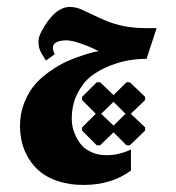

<svg xmlns="http://www.w3.org/2000/svg" viewBox="-20 -345 500 544"><path d="M263.7 66.7 301.7 29.9 338.4 66.7H347.9L391.2 24.9V16L350.7 -22.6L391.2 -61.6V-70.5L347.9 -112H338.4L301.7 -75.5L263.7 -112H254.2L212.5 -70.5V-61.6L251.4 -22.6L212.5 16V24.9L254.2 66.7ZM301.7 10.9 266.6 -22.6 301.7 -56.5 335.5 -22.6ZM217 179Q295.7 179 351 138.3V78.7Q316.7 94.7 281.7 94.7Q258.3 94.7 240 86.5Q221.7 78.3 211.5 66.7Q201.3 55 194.5 40.2Q187.7 25.3 185.5 13.7Q183.3 2 183.3 -7.7Q183.3 -48 199 -79.3Q214.7 -110.7 237.8 -128.8Q261 -147 291 -158.7Q321 -170.3 346.3 -174.3Q371.7 -178.3 395.3 -178.3L423.7 -265.3H392.3Q330 -265.3 279.3 -286.7Q267.7 -291.3 244.7 -302.3Q222 -313.3 209.7 -318.7Q194 -325.3 178 -325.3Q134.3 -325.3 97 -255Q96 -253 95.7 -252.3Q88.7 -239 89 -223.8Q89.3 -208.7 96.7 -195.7L110 -173.3L135.3 -191.7Q135.3 -191.7 131.3 -200.3Q124 -224.3 152.3 -229.3Q159.3 -230.7 168 -230.7Q182 -230.7 205 -223Q228 -215.3 244 -207.7L259.7 -200Q255 -199.3 247 -197.7Q239 -196 215.8 -188.7Q192.7 -181.3 171.5 -172Q150.3 -162.7 124.7 -145.3Q99 -128 80.5 -107.2Q62 -86.3 49.3 -55.3Q36.7 -24.3 36.7 11.3Q36.7 36.7 42.5 59.8Q48.3 83 61.8 105Q75.3 127 95.7 143.2Q116 159.3 147.2 169.2Q178.3 179 217 179Z"/></svg>

Font: Jomhuria
Style: Regular
Weight: 400
Designer: Arabic design by Kourosh Beigpour, Latin design by Eben Sorkin, engineering by Lasse Fister and Khaled Hosney
Version: Version 1.0010